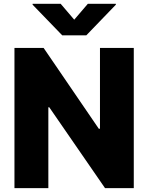

<svg xmlns="http://www.w3.org/2000/svg" viewBox="-20 -976 769 996"><path d="M55 0V-727.3H206.3L492.5 -308.2H498.6V-727.3H674V0H524.9L235.4 -419.7H230.8V0ZM294.7 -956.3 365.1 -873.9 435.7 -956.3H581V-951.7L427.6 -792.6H302.9L149.1 -951.7V-956.3Z"/></svg>

Font: Inter P Extra Bold
Style: Regular
Weight: 800
Designer: Rasmus Andersson
Foundry: rsms
Version: Version 3.018;git-588b23468